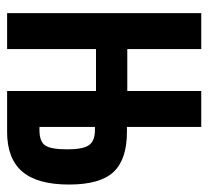

<svg xmlns="http://www.w3.org/2000/svg" viewBox="-43 -543 586 540"><g transform="rotate(90 250.0 -273.0)"><path d="M17 0V-546H118V-338H236V-546H337V-337H351Q428 -337 463.5 -299.5Q499 -262 499 -174Q499 -85 462.5 -42.5Q426 0 351 0H236V-250H118V0ZM337 -91H346Q378 -91 389 -107Q400 -123 400 -169Q400 -214 388 -230.5Q376 -247 346 -247H337Z"/></g></svg>

Font: Noto Sans Mono ExtraCondensed
Style: Bold
Weight: 700
Width: 2
Designer: Monotype Design Team
Foundry: Monotype Imaging Inc.
Version: Version 2.014